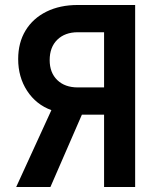

<svg xmlns="http://www.w3.org/2000/svg" viewBox="-20 -750 640 770"><path d="M44.9 0 186.1 -308.3Q124.8 -330.6 88.8 -385.7Q52.9 -440.7 52.9 -513Q52.9 -578.9 82.5 -627.7Q112.1 -676.4 166.1 -703.2Q220.1 -730 292.1 -730H522V0H397.4V-290.1H308.4L182.2 0ZM292.1 -399.4H397.4V-620.7H292.1Q240.6 -620.7 209.9 -590.8Q179.2 -560.9 179.2 -508.9Q179.2 -458.5 209.7 -428.9Q240.2 -399.4 292.1 -399.4Z"/></svg>

Font: Pitagon Sans Mono
Style: Regular
Weight: 400
Monospace: yes
Designer: Travis Tran
Foundry: Pitagon
Version: Version 1.001;gftools[0.9.26]